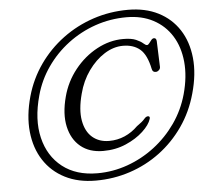

<svg xmlns="http://www.w3.org/2000/svg" viewBox="-55 -812 986 911"><g transform="rotate(-5 438.5 -357.0)"><path d="M365.5 40Q281.5 40 218.8 8Q156 -24 118.5 -81.8Q81 -139.5 73 -217.2Q65 -295 90.5 -386Q113.5 -467.5 161 -535Q208.5 -602.5 275 -651.8Q341.5 -701 421 -727.5Q500.5 -754 587.5 -754Q669 -754 730.8 -722.8Q792.5 -691.5 829.5 -634.8Q866.5 -578 874.5 -500.5Q882.5 -423 856.5 -331Q833 -246 785.2 -177.5Q737.5 -109 672 -60.2Q606.5 -11.5 528.5 14.2Q450.5 40 365.5 40ZM376 6Q450 6 520 -19Q590 -44 649.2 -89.2Q708.5 -134.5 751.8 -196.2Q795 -258 815.5 -331.5Q838.5 -415 831.5 -486Q824.5 -557 791.8 -609.2Q759 -661.5 704.2 -690.5Q649.5 -719.5 577 -719.5Q499.5 -719.5 428 -694.8Q356.5 -670 297 -625Q237.5 -580 195 -519Q152.5 -458 133 -386.5Q101.5 -273.5 122.8 -185Q144 -96.5 209.5 -45.2Q275 6 376 6ZM645 -229.5Q636.5 -201.5 603.5 -170.8Q570.5 -140 521 -118.5Q471.5 -97 412.5 -97Q347 -97 305 -131.5Q263 -166 249.5 -227.2Q236 -288.5 257.5 -369Q276 -439.5 321 -496Q366 -552.5 426.8 -585.2Q487.5 -618 552.5 -618Q591.5 -618 613.2 -608.5Q635 -599 645.8 -589.2Q656.5 -579.5 663 -579.5Q668.5 -579.5 674 -587Q679.5 -594.5 685.5 -601.8Q691.5 -609 698.5 -609Q709.5 -609 710.5 -594L715 -470.5Q715 -462.5 709 -456.2Q703 -450 694.5 -449Q678 -448 675 -465Q661 -533 629.8 -559.5Q598.5 -586 548.5 -586Q503.5 -586 460.2 -558.8Q417 -531.5 383.2 -484.2Q349.5 -437 334 -376.5Q314 -301.5 323.5 -249Q333 -196.5 365 -169.2Q397 -142 444.5 -142Q484 -142 519 -157.2Q554 -172.5 581.5 -200Q609 -219 619 -231.2Q629 -243.5 639 -242.5Q648.5 -241 645 -229.5Z"/></g></svg>

Font: Fraunces 9pt S050 Light
Style: Italic
Weight: 300
Italic angle: -16°
Version: Version 1.000; ttfautohint (v1.8.3)